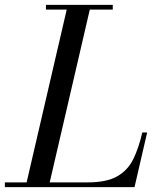

<svg xmlns="http://www.w3.org/2000/svg" viewBox="-65 -770 655 790"><path d="M488.5 0H-45V-19.5H44.5L209.5 -730.5H124V-750H399V-730.5H304.5L139.5 -19.5H295Q373.5 -19.5 417.2 -44.5Q461 -69.5 483.5 -115.5Q506 -161.5 520.5 -225H540.5Z"/></svg>

Font: Bodoni* 11pt
Style: Italic
Weight: 400
Italic angle: -13°
Version: Version 2.3